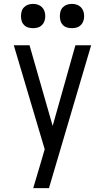

<svg xmlns="http://www.w3.org/2000/svg" viewBox="-20 -968 540 988"><path d="M151 0Q160 -30 169 -60.5Q178 -91 187 -121L210 -200L51 -735H132L251 -320L368 -735H449L232 0ZM350 -823Q337 -823 325 -826.5Q313 -830 304 -839Q295 -848 291.5 -860Q288 -872 288 -885Q288 -898 291.5 -910Q295 -922 304 -931Q313 -940 325 -944Q337 -948 350 -948Q363 -948 375 -944Q387 -940 396 -931Q405 -922 409 -910Q413 -898 413 -885Q413 -872 409 -860Q405 -848 396 -839Q387 -830 375 -826.5Q363 -823 350 -823ZM150 -823Q137 -823 125 -826.5Q113 -830 104 -839Q95 -848 91.5 -860Q88 -872 88 -885Q88 -898 91.5 -910Q95 -922 104 -931Q113 -940 125 -944Q137 -948 150 -948Q163 -948 175 -944Q187 -940 196 -931Q205 -922 209 -910Q213 -898 213 -885Q213 -872 209 -860Q205 -848 196 -839Q187 -830 175 -826.5Q163 -823 150 -823Z"/></svg>

Font: Zed Mono
Style: Regular
Weight: 400
Monospace: yes
Designer: Belleve Invis
Foundry: Belleve Invis
Version: Version 1.0.0; ttfautohint (v1.8.4)